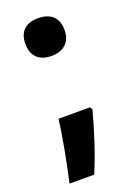

<svg xmlns="http://www.w3.org/2000/svg" viewBox="-135 -610 556 798"><g transform="rotate(-20 143.0 -210.5)"><path d="M55 -473C55 -413 93 -389 141 -389C188 -389 228 -413 228 -473C228 -534 188 -556 141 -556C93 -556 55 -534 55 -473ZM224 -123 217 -134H78C69 -58 48 50 29 135H138C170 62 206 -52 224 -123Z"/></g></svg>

Font: Noto Sans Lao UI
Style: Bold
Weight: 700
Designer: Monotype Design Team
Foundry: Monotype Imaging Inc.
Version: Version 2.000